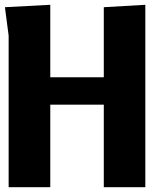

<svg xmlns="http://www.w3.org/2000/svg" viewBox="-32 -780 702 800"><path d="M400.5 0V-344H177.5V0H4V-631.5L-11.5 -750L177.5 -760V-458H400.5V-750L573.5 -760V0Z"/></svg>

Font: B612 Mono
Style: Bold
Weight: 700
Version: Version 1.005